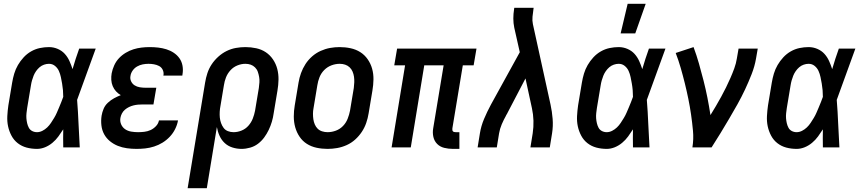

<svg xmlns="http://www.w3.org/2000/svg" viewBox="-20 -776 4540 1011"><path d="M175 8Q146 8 120 1Q94 -6 73.5 -22Q53 -38 40.5 -61.5Q28 -85 22.5 -111Q17 -137 18.5 -165Q20 -193 24 -221L44 -341Q48 -365 55 -388.5Q62 -412 74.5 -433.5Q87 -455 104.5 -474Q122 -493 144 -505.5Q166 -518 190 -523Q214 -528 238 -528Q262 -528 284 -518.5Q306 -509 321 -492.5Q336 -476 345.5 -455Q355 -434 362 -412Q370 -439 378.5 -466Q387 -493 397 -520H484Q459 -453 435 -385Q411 -317 386 -250Q391 -188 393.5 -125.5Q396 -63 400 0H313Q313 -24 312.5 -47.5Q312 -71 313 -95Q301 -76 287.5 -57.5Q274 -39 256 -24Q238 -9 217 -0.5Q196 8 175 8ZM175 -80Q189 -80 203 -87Q217 -94 228.5 -105Q240 -116 248.5 -129Q257 -142 265 -155Q273 -168 279 -182Q285 -196 291 -210Q297 -224 302.5 -238Q308 -252 313 -266Q313 -284 311.5 -301.5Q310 -319 307 -336Q304 -353 300.5 -370Q297 -387 290 -402.5Q283 -418 269.5 -429Q256 -440 238 -440Q225 -440 212 -435.5Q199 -431 188.5 -422Q178 -413 170 -401.5Q162 -390 157 -377.5Q152 -365 148.5 -352.5Q145 -340 143 -327L123 -207Q121 -194 119.5 -180Q118 -166 119 -153Q120 -140 123 -127Q126 -114 132 -103Q138 -92 149.5 -86Q161 -80 175 -80Z M699 8Q673 8 648 4.5Q623 1 600.5 -8Q578 -17 559 -32.5Q540 -48 528.5 -69Q517 -90 514 -115.5Q511 -141 515 -167Q518 -185 525.5 -203Q533 -221 548 -235Q563 -249 580.5 -258.5Q598 -268 616 -275Q602 -283 591 -295Q580 -307 573.5 -322.5Q567 -338 566 -355.5Q565 -373 568 -390Q572 -411 581.5 -432Q591 -453 606.5 -469.5Q622 -486 642 -498Q662 -510 683 -516.5Q704 -523 725.5 -525.5Q747 -528 768 -528Q791 -528 813 -525.5Q835 -523 856 -516.5Q877 -510 895 -498Q913 -486 925 -469Q937 -452 941 -430Q945 -408 941 -385L940 -378H840L841 -381Q843 -396 836.5 -409Q830 -422 817.5 -428.5Q805 -435 790.5 -437.5Q776 -440 762 -440Q747 -440 731.5 -437Q716 -434 702 -426Q688 -418 678.5 -404.5Q669 -391 667 -376Q664 -361 670.5 -347.5Q677 -334 689 -326.5Q701 -319 716 -316.5Q731 -314 746 -314H803L788 -226H731Q719 -226 707 -225Q695 -224 683 -221Q671 -218 659.5 -212.5Q648 -207 638 -198.5Q628 -190 622 -178.5Q616 -167 614 -155Q611 -137 618 -121Q625 -105 639 -95.5Q653 -86 671 -83Q689 -80 707 -80Q723 -80 740 -82Q757 -84 772.5 -91Q788 -98 801 -111.5Q814 -125 817 -142H917V-140Q913 -118 902 -96Q891 -74 874 -56Q857 -38 836 -25Q815 -12 791.5 -4.5Q768 3 745 5.5Q722 8 699 8Z M968 215 1060 -341Q1064 -366 1072 -390.5Q1080 -415 1094.5 -437Q1109 -459 1129.5 -477.5Q1150 -496 1173.5 -507.5Q1197 -519 1222 -523.5Q1247 -528 1272 -528Q1301 -528 1329 -522Q1357 -516 1379.5 -501Q1402 -486 1417.5 -463Q1433 -440 1440 -413Q1447 -386 1446.5 -357Q1446 -328 1441 -299L1421 -179Q1418 -157 1411.5 -135Q1405 -113 1395 -92Q1385 -71 1371 -52Q1357 -33 1338.5 -19Q1320 -5 1297 1.5Q1274 8 1252 8Q1227 8 1203.5 0.5Q1180 -7 1163 -23Q1146 -39 1136 -61Q1126 -83 1122 -107L1069 215ZM1210 -80Q1231 -80 1252 -88.5Q1273 -97 1288 -114Q1303 -131 1311 -151.5Q1319 -172 1323 -193L1343 -313Q1345 -328 1346 -342.5Q1347 -357 1344.5 -371Q1342 -385 1337.5 -398Q1333 -411 1323 -421Q1313 -431 1300 -435.5Q1287 -440 1272 -440Q1251 -440 1230 -431.5Q1209 -423 1193.5 -406Q1178 -389 1170 -368.5Q1162 -348 1159 -327L1141 -219Q1138 -204 1137 -188Q1136 -172 1137.5 -157Q1139 -142 1144 -128Q1149 -114 1157.5 -102.5Q1166 -91 1180 -85.5Q1194 -80 1210 -80Z M1705 8Q1675 8 1647 2Q1619 -4 1596 -18.5Q1573 -33 1557.5 -56Q1542 -79 1534.5 -106Q1527 -133 1527 -162.5Q1527 -192 1532 -221L1552 -341Q1556 -366 1565 -391Q1574 -416 1588.5 -438.5Q1603 -461 1623.5 -479Q1644 -497 1668.5 -508Q1693 -519 1718 -523.5Q1743 -528 1768 -528Q1798 -528 1826 -522Q1854 -516 1877 -501.5Q1900 -487 1916 -464Q1932 -441 1939.5 -414Q1947 -387 1946.5 -357.5Q1946 -328 1941 -299L1921 -179Q1917 -154 1908.5 -129Q1900 -104 1885 -81.5Q1870 -59 1850 -41Q1830 -23 1805.5 -12Q1781 -1 1755.5 3.5Q1730 8 1705 8ZM1705 -80Q1727 -80 1748.5 -88Q1770 -96 1786 -112.5Q1802 -129 1810.5 -150.5Q1819 -172 1823 -193L1843 -313Q1845 -328 1845.5 -343Q1846 -358 1844 -372Q1842 -386 1836.5 -399Q1831 -412 1821 -421.5Q1811 -431 1797.5 -435.5Q1784 -440 1769 -440Q1747 -440 1725.5 -432Q1704 -424 1687.5 -407.5Q1671 -391 1662.5 -369.5Q1654 -348 1651 -327L1631 -207Q1628 -192 1628 -177Q1628 -162 1630 -148Q1632 -134 1637.5 -121Q1643 -108 1652.5 -98.5Q1662 -89 1676 -84.5Q1690 -80 1705 -80Z M2399 8H2365Q2341 8 2319 2.5Q2297 -3 2282 -18Q2267 -33 2262 -55Q2257 -77 2261 -100L2316 -432H2214L2143 0H2042L2113 -432H2056L2071 -520H2489L2474 -432H2417L2362 -100Q2362 -96 2362 -92Q2362 -88 2364.5 -85Q2367 -82 2371 -81Q2375 -80 2380 -80H2399Z M2495 0 2507 -74Q2513 -112 2529 -150Q2545 -188 2565 -225L2717 -501L2688 -630Q2683 -654 2683 -678.5Q2683 -703 2687 -728L2688 -735H2790L2789 -728Q2786 -708 2784 -688Q2782 -668 2786 -649L2879 -225Q2887 -188 2890 -150Q2893 -112 2887 -74L2875 0H2773L2785 -74Q2790 -107 2789 -140.5Q2788 -174 2781 -206L2747 -363L2653 -183Q2652 -180 2649.5 -176Q2647 -172 2645 -169V-168Q2632 -145 2622 -121.5Q2612 -98 2608 -74L2596 0Z M3175 8Q3146 8 3120 1Q3094 -6 3073.5 -22Q3053 -38 3040.5 -61.5Q3028 -85 3022.5 -111Q3017 -137 3018.5 -165Q3020 -193 3024 -221L3044 -341Q3048 -365 3055 -388.5Q3062 -412 3074.5 -433.5Q3087 -455 3104.5 -474Q3122 -493 3144 -505.5Q3166 -518 3190 -523Q3214 -528 3238 -528Q3262 -528 3284 -518.5Q3306 -509 3321 -492.5Q3336 -476 3345.5 -455Q3355 -434 3362 -412Q3370 -439 3378.5 -466Q3387 -493 3397 -520H3484Q3459 -453 3435 -385Q3411 -317 3386 -250Q3391 -188 3393.5 -125.5Q3396 -63 3400 0H3313Q3313 -24 3312.5 -47.5Q3312 -71 3313 -95Q3301 -76 3287.5 -57.5Q3274 -39 3256 -24Q3238 -9 3217 -0.5Q3196 8 3175 8ZM3175 -80Q3189 -80 3203 -87Q3217 -94 3228.5 -105Q3240 -116 3248.5 -129Q3257 -142 3265 -155Q3273 -168 3279 -182Q3285 -196 3291 -210Q3297 -224 3302.5 -238Q3308 -252 3313 -266Q3313 -284 3311.5 -301.5Q3310 -319 3307 -336Q3304 -353 3300.5 -370Q3297 -387 3290 -402.5Q3283 -418 3269.5 -429Q3256 -440 3238 -440Q3225 -440 3212 -435.5Q3199 -431 3188.5 -422Q3178 -413 3170 -401.5Q3162 -390 3157 -377.5Q3152 -365 3148.5 -352.5Q3145 -340 3143 -327L3123 -207Q3121 -194 3119.5 -180Q3118 -166 3119 -153Q3120 -140 3123 -127Q3126 -114 3132 -103Q3138 -92 3149.5 -86Q3161 -80 3175 -80ZM3248 -600 3285 -756H3380L3325 -600Z M3626 0Q3633 -44 3629 -87Q3625 -130 3619 -172Q3613 -214 3604.5 -255.5Q3596 -297 3586 -337.5Q3576 -378 3564.5 -418Q3553 -458 3538 -497L3632 -528Q3648 -485 3660.5 -441Q3673 -397 3684.5 -352Q3696 -307 3705 -261.5Q3714 -216 3721 -170Q3736 -194 3750 -218Q3764 -242 3777.5 -266.5Q3791 -291 3803 -315.5Q3815 -340 3826 -365Q3837 -390 3846.5 -416Q3856 -442 3860 -468L3869 -520H3970L3961 -468Q3954 -427 3938 -386Q3922 -345 3903.5 -305.5Q3885 -266 3863.5 -227.5Q3842 -189 3819.5 -151Q3797 -113 3774 -75Q3751 -37 3727 0Z M4175 8Q4146 8 4120 1Q4094 -6 4073.5 -22Q4053 -38 4040.5 -61.5Q4028 -85 4022.5 -111Q4017 -137 4018.5 -165Q4020 -193 4024 -221L4044 -341Q4048 -365 4055 -388.5Q4062 -412 4074.5 -433.5Q4087 -455 4104.5 -474Q4122 -493 4144 -505.5Q4166 -518 4190 -523Q4214 -528 4238 -528Q4262 -528 4284 -518.5Q4306 -509 4321 -492.5Q4336 -476 4345.5 -455Q4355 -434 4362 -412Q4370 -439 4378.5 -466Q4387 -493 4397 -520H4484Q4459 -453 4435 -385Q4411 -317 4386 -250Q4391 -188 4393.5 -125.5Q4396 -63 4400 0H4313Q4313 -24 4312.5 -47.5Q4312 -71 4313 -95Q4301 -76 4287.5 -57.5Q4274 -39 4256 -24Q4238 -9 4217 -0.5Q4196 8 4175 8ZM4175 -80Q4189 -80 4203 -87Q4217 -94 4228.5 -105Q4240 -116 4248.5 -129Q4257 -142 4265 -155Q4273 -168 4279 -182Q4285 -196 4291 -210Q4297 -224 4302.5 -238Q4308 -252 4313 -266Q4313 -284 4311.5 -301.5Q4310 -319 4307 -336Q4304 -353 4300.5 -370Q4297 -387 4290 -402.5Q4283 -418 4269.5 -429Q4256 -440 4238 -440Q4225 -440 4212 -435.5Q4199 -431 4188.5 -422Q4178 -413 4170 -401.5Q4162 -390 4157 -377.5Q4152 -365 4148.5 -352.5Q4145 -340 4143 -327L4123 -207Q4121 -194 4119.5 -180Q4118 -166 4119 -153Q4120 -140 4123 -127Q4126 -114 4132 -103Q4138 -92 4149.5 -86Q4161 -80 4175 -80Z"/></svg>

Font: Iosevka Term Curly SmBd Obl
Style: Regular
Weight: 600
Italic angle: -9°
Designer: Belleve Invis
Foundry: Belleve Invis
Version: Version 32.3.0